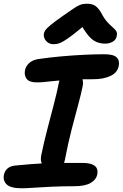

<svg xmlns="http://www.w3.org/2000/svg" viewBox="-30 -999 659 1030"><path d="M168 -557Q127 -557 113 -576Q99 -595 104 -622Q109 -646 128.5 -662.5Q148 -679 181 -683Q237 -691 298 -696.5Q359 -702 419 -705Q479 -708 530 -708Q578 -708 595.5 -691.5Q613 -675 607 -645Q600 -609 562.5 -591.5Q525 -574 471 -574Q416 -574 375.5 -572.5Q335 -571 304 -568.5Q273 -566 249.5 -563.5Q226 -561 206.5 -559Q187 -557 168 -557ZM259 -88Q222 -88 203 -109Q184 -130 191 -165Q206 -237 224 -306Q242 -375 258.5 -438Q275 -501 285 -552Q292 -585 306 -601Q320 -617 348 -617Q381 -617 401 -593Q421 -569 413 -535Q406 -498 390 -439.5Q374 -381 354.5 -305.5Q335 -230 318 -141Q308 -88 259 -88ZM87 11Q28 11 6.5 -9Q-15 -29 -9 -61Q-5 -81 9.5 -94.5Q24 -108 52 -111Q95 -115 130.5 -118Q166 -121 198.5 -122.5Q231 -124 263.5 -124.5Q296 -125 331.5 -125Q367 -125 410 -125Q447 -125 466 -116.5Q485 -108 490 -94Q495 -80 492 -65Q487 -36 457 -18Q427 0 369 0Q305 0 249.5 2.5Q194 5 152 8Q110 11 87 11ZM257 -762Q241 -762 229 -769.5Q217 -777 210.5 -789Q204 -801 205 -816Q206 -826 212.5 -836Q219 -846 240.5 -864Q262 -882 309 -915Q343 -938 363.5 -952.5Q384 -967 400 -973Q416 -979 436 -979Q465 -979 481.5 -967.5Q498 -956 513 -930Q529 -899 545 -881.5Q561 -864 574 -853Q587 -842 593.5 -832Q600 -822 596 -805Q593 -786 575 -775.5Q557 -765 535 -765Q508 -765 486 -774.5Q464 -784 443 -809.5Q422 -835 395 -882H445Q394 -838 362 -813.5Q330 -789 311 -778Q292 -767 280 -764.5Q268 -762 257 -762Z"/></svg>

Font: Shantell Sans SemiBold
Style: Italic
Weight: 600
Italic angle: -11°
Designer: Stephen Nixon, Anya Danilova, Shantell Martin
Foundry: Arrow Type
Version: Version 1.011;[c5ecc13dd]